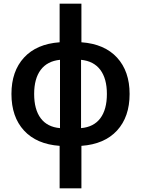

<svg xmlns="http://www.w3.org/2000/svg" viewBox="-20 -780 764 1040"><path d="M303 240V10Q178 1 110 -73Q42 -147 42 -271Q42 -394 110 -468Q178 -542 303 -551V-760H421V-551Q546 -542 614 -468Q682 -394 682 -271Q682 -147 614 -73Q546 1 421 10V240ZM165 -271Q165 -187 200.5 -139.5Q236 -92 305 -86V-456Q236 -449 200.5 -401.5Q165 -354 165 -271ZM559 -271Q559 -354 523.5 -401.5Q488 -449 419 -456V-86Q488 -92 523.5 -139.5Q559 -187 559 -271Z"/></svg>

Font: Noto Sans SemiCondensed SemiBold
Style: Regular
Weight: 600
Width: 4
Designer: Monotype Design Team
Foundry: Monotype Imaging Inc.
Version: Version 2.013; ttfautohint (v1.8.4.7-5d5b)